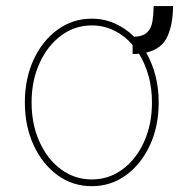

<svg xmlns="http://www.w3.org/2000/svg" viewBox="-20 -617 604 648"><path d="M498.6 -596.6H563.9Q563.9 -535.9 545.1 -494Q526.3 -452.1 473.4 -439.3Q493.6 -404.5 504.6 -361.9Q515.6 -319.2 515.6 -271.3Q515.6 -191.1 486 -127Q456.3 -62.9 405.2 -25.7Q354 11.4 289.8 11.4Q225.5 11.4 174.4 -25.7Q123.2 -62.9 93.6 -127Q63.9 -191.1 63.9 -271.3Q63.9 -351.9 93.6 -415.8Q123.2 -479.8 174.4 -516.9Q225.5 -554 289.8 -554Q331 -554 367.4 -537.8Q403.8 -521.7 432.9 -492.9Q463.4 -494.3 477.1 -508.2Q490.8 -522 494.5 -544.9Q498.2 -567.8 498.6 -596.6ZM289.8 -11.4Q347.7 -11.4 393.6 -45.5Q439.6 -79.5 466.3 -138.5Q492.9 -197.4 492.9 -271.3Q492.9 -318.9 481.4 -360.6Q469.8 -402.3 449.2 -435.7Q438.9 -434.7 427.6 -434.7V-465.2Q400.9 -496.4 365.6 -513.8Q330.3 -531.2 289.8 -531.2Q232.2 -531.2 186.3 -497Q140.3 -462.7 113.5 -403.9Q86.6 -345.2 86.6 -271.3Q86.6 -197.4 113.3 -138.5Q139.9 -79.5 185.9 -45.5Q231.9 -11.4 289.8 -11.4Z"/></svg>

Font: Inter UI Thin
Style: Regular
Weight: 100
Designer: Rasmus Andersson
Foundry: rsms
Version: 3.2;8d6f07862